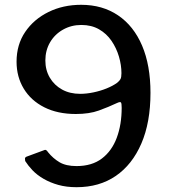

<svg xmlns="http://www.w3.org/2000/svg" viewBox="-20 -771 706 800"><path d="M299 9Q257 9 223 -0.5Q189 -10 161.5 -26Q134 -42 115.5 -61.5Q97 -81 85 -100Q84 -105 84 -110Q84 -115 90 -118L163 -145Q169 -148 173 -145Q177 -142 180 -137Q201 -111 228 -95Q255 -79 299 -79Q363 -79 404.5 -110.5Q446 -142 466.5 -197Q487 -252 487 -322Q487 -340 484 -344Q481 -348 468 -342Q432 -325 392 -310.5Q352 -296 296 -296Q220 -296 164.5 -324Q109 -352 79 -401.5Q49 -451 49 -514Q49 -585 85 -638Q121 -691 182 -721Q243 -751 318 -751Q407 -751 472 -707Q537 -663 572 -581Q607 -499 607 -384Q607 -261 569 -173Q531 -85 462.5 -38Q394 9 299 9ZM314 -380Q340 -380 369 -386Q398 -392 424 -402.5Q450 -413 468 -426Q478 -434 482 -441.5Q486 -449 486 -466Q486 -500 475.5 -535.5Q465 -571 444.5 -601Q424 -631 392.5 -649Q361 -667 319 -667Q277 -667 242.5 -647.5Q208 -628 188.5 -594.5Q169 -561 169 -519Q169 -479 187.5 -447.5Q206 -416 238.5 -398Q271 -380 314 -380Z"/></svg>

Font: Libre Franklin Thin Medium
Style: Regular
Weight: 500
Version: Version 3.000